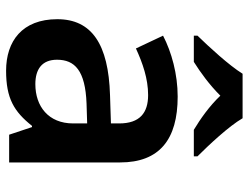

<svg xmlns="http://www.w3.org/2000/svg" viewBox="-113 -693 816 630"><g transform="rotate(90 295.0 -378.0)"><path d="M368 -766H222C194 -721 134 -656 97 -618V-606H183C218 -628 258 -657 294 -693C328 -657 371 -627 406 -606H493V-618C456 -655 394 -721 368 -766ZM297 -553C223 -553 151 -533 97 -505L139 -416C187 -438 238 -456 292 -456C350 -456 385 -429 385 -361V-334L292 -331C125 -326 43 -271 43 -158C43 -43 115 10 212 10C303 10 346 -16 393 -75H397L422 0H513V-364C513 -493 438 -553 297 -553ZM320 -254 385 -256V-210C385 -129 329 -86 256 -86C208 -86 176 -107 176 -157C176 -215 211 -250 320 -254Z"/></g></svg>

Font: Noto Kufi Arabic SemiBold
Style: Regular
Weight: 600
Designer: Monotype Design Team, David Williams, Khaled Hosny
Foundry: Google LLC
Version: Version 2.109